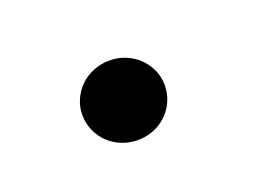

<svg xmlns="http://www.w3.org/2000/svg" viewBox="-36 -161 342 245"><g transform="rotate(-20 135.0 -38.0)"><path d="M121.1 -91.8Q132.8 -91.8 142.8 -87.6Q152.8 -83.5 160.4 -76.2Q168 -68.8 172.4 -59.1Q176.8 -49.3 176.8 -38.1Q176.8 -26.9 172.4 -16.8Q168 -6.8 160.4 0.5Q152.8 7.8 142.8 12Q132.8 16.1 121.1 16.1Q109.4 16.1 99.1 12Q88.9 7.8 81.3 0.5Q73.7 -6.8 69.3 -16.8Q64.9 -26.9 64.9 -38.1Q64.9 -49.3 69.3 -59.1Q73.7 -68.8 81.3 -76.2Q88.9 -83.5 99.1 -87.6Q109.4 -91.8 121.1 -91.8Z"/></g></svg>

Font: YBG Bobotsari
Style: Regular
Weight: 400
Designer: R.S. Wihananto
Foundry: R.S. Wihananto
Version: Version 2.0.1